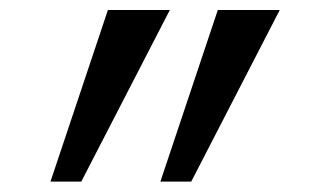

<svg xmlns="http://www.w3.org/2000/svg" viewBox="-20 -713 626 377"><path d="M294.9 -356.4 407.7 -693.4H529.3L355.5 -356.4ZM79.1 -356.4 191.9 -693.4H313.5L139.6 -356.4Z"/></svg>

Font: CaskaydiaMono NF SemiLight
Style: Regular
Weight: 350
Designer: Aaron Bell
Foundry: Saja Typeworks
Version: Version 2111.001; ttfautohint (v1.8.4);Nerd Fonts 3.1.1